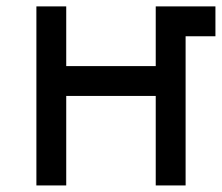

<svg xmlns="http://www.w3.org/2000/svg" viewBox="-20 -565 676 585"><path d="M90.9 -545.5V0H181.8V-272.7H454.5V0H545.5V-454.5H636.4V-545.5H454.5V-363.6H181.8V-545.5Z"/></svg>

Font: Departure Mono
Style: Regular
Weight: 400
Monospace: yes
Designer: Helena Zhang
Version: Version 1.500;Glyphs 3.3.1 (3343)